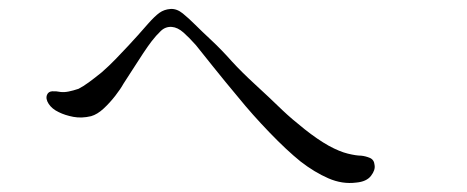

<svg xmlns="http://www.w3.org/2000/svg" viewBox="-20 -555 1040 428"><path d="M785 -208Q774 -208 755.5 -212.5Q737 -217 713 -230Q688 -244 659 -267Q630 -290 610 -309Q579 -339 549 -366.5Q519 -394 497 -418Q474 -444 451.5 -465Q429 -486 415 -500Q401 -514 387.5 -525Q374 -536 360 -535Q346 -534 335.5 -526.5Q325 -519 310 -502Q296 -486 287.5 -476.5Q279 -467 266 -453Q253 -439 238 -423.5Q223 -408 207 -394Q191 -381 178 -371.5Q165 -362 155 -357Q143 -353 133 -351Q123 -349 115 -350Q105 -352 96.5 -351.5Q88 -351 85 -344Q81 -335 88.5 -323.5Q96 -312 111 -305Q125 -298 143.5 -294.5Q162 -291 183 -296Q197 -300 211 -313Q225 -326 237 -341.5Q249 -357 255 -368Q263 -380 275 -399Q287 -418 299 -436Q311 -454 318 -463Q328 -476 338.5 -486Q349 -496 363 -495Q376 -494 389 -482.5Q402 -471 417 -454Q429 -439 455 -406.5Q481 -374 512 -337Q542 -300 580.5 -260Q619 -220 650 -195Q681 -171 712 -157.5Q743 -144 774 -148Q797 -150 807 -163Q817 -176 815 -187Q814 -199 804.5 -203Q795 -207 785 -208Z"/></svg>

Font: Hannari
Style: Regular
Weight: 400
Version: Version 1.12